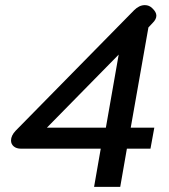

<svg xmlns="http://www.w3.org/2000/svg" viewBox="-20 -729 658 749"><path d="M373 -149H62Q44 -149 33.5 -158Q23 -167 23 -181Q23 -200 41 -219L503 -689Q523 -709 545 -709Q562 -709 574 -697Q590 -682 590 -668Q590 -654 576 -640L559 -622L490 -231H582L567 -149H475L449 0H347ZM393 -231 443 -516 163 -231Z"/></svg>

Font: Niramit Medium
Style: Italic
Weight: 500
Italic angle: -10°
Designer: Katatrad Aksorn Co.,Ltd.
Foundry: Cadson Demak Co.,Ltd.
Version: Version 1.000; ttfautohint (v1.6)